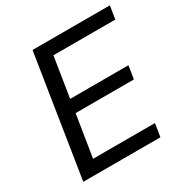

<svg xmlns="http://www.w3.org/2000/svg" viewBox="-163 -837 935 970"><g transform="rotate(-30 304.5 -352.5)"><path d="M47 0 158 -705H609L597 -629H236L199 -396H539L527 -320H187L148 -76H509L497 0Z"/></g></svg>

Font: Nunito Sans 12pt ExtraLight 12pt Medium
Style: Italic
Weight: 500
Italic angle: -9°
Version: Version 3.101;gftools[0.9.27]